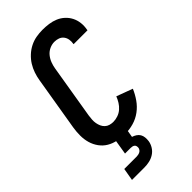

<svg xmlns="http://www.w3.org/2000/svg" viewBox="-296 -807 1091 1091"><g transform="rotate(-45 250.0 -261.5)"><path d="M216 8Q185 8 155.5 2Q126 -4 101.5 -18.5Q77 -33 60 -56.5Q43 -80 35 -108Q27 -136 27 -166.5Q27 -197 32 -228L86 -552Q90 -577 98.5 -602Q107 -627 121 -649.5Q135 -672 155.5 -691Q176 -710 200 -722Q224 -734 249.5 -738.5Q275 -743 300 -743Q326 -743 351 -739.5Q376 -736 398.5 -726.5Q421 -717 439 -700.5Q457 -684 468 -662.5Q479 -641 482 -616Q485 -591 480 -565Q480 -564 480 -562.5Q480 -561 479 -560H368Q368 -560 368 -561Q368 -562 368 -562Q371 -579 368.5 -595Q366 -611 356.5 -623.5Q347 -636 332 -641.5Q317 -647 300 -647Q280 -647 260.5 -638Q241 -629 227.5 -612.5Q214 -596 206.5 -576Q199 -556 196 -537L142 -212Q140 -197 139 -182.5Q138 -168 140.5 -154Q143 -140 148.5 -127.5Q154 -115 164 -105.5Q174 -96 187.5 -92Q201 -88 216 -88Q234 -88 253 -94.5Q272 -101 287 -114Q302 -127 312.5 -144Q323 -161 330 -179L427 -143Q414 -112 393.5 -82.5Q373 -53 344.5 -32Q316 -11 282.5 -1.5Q249 8 216 8ZM57 220 70 145H170Q176 145 183 143.5Q190 142 196 139Q202 136 206.5 130Q211 124 212 118Q213 111 211.5 104Q210 97 205 93Q200 89 193.5 87.5Q187 86 180 86H135L149 0H238L230 47Q243 51 254.5 58.5Q266 66 272.5 77Q279 88 280.5 102Q282 116 280 131Q277 151 265.5 169.5Q254 188 236 199.5Q218 211 197.5 215.5Q177 220 157 220Z"/></g></svg>

Font: Iosevka SS04
Style: Bold Italic
Weight: 700
Italic angle: -9°
Monospace: yes
Designer: Belleve Invis
Foundry: Belleve Invis
Version: Version 19.0.0; ttfautohint (v1.8.4)